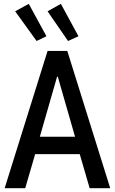

<svg xmlns="http://www.w3.org/2000/svg" viewBox="-20 -987 602 1007"><path d="M4.4 0 229.5 -719.7H333L558.1 0H450.2L389.6 -208L380.4 -246.1L283.2 -584.5H279.3L182.1 -246.1L172.9 -208L112.3 0ZM126.5 -178.7V-270H436V-178.7ZM171.9 -772 59.6 -927.7 130.9 -966.8 223.6 -796.9ZM336.9 -772 229.5 -927.7 299.3 -966.8 391.6 -796.9Z"/></svg>

Font: Reddit Mono Medium
Style: Regular
Weight: 500
Monospace: yes
Designer: Stephen Hutchings
Foundry: Reddit
Version: Version 1.014